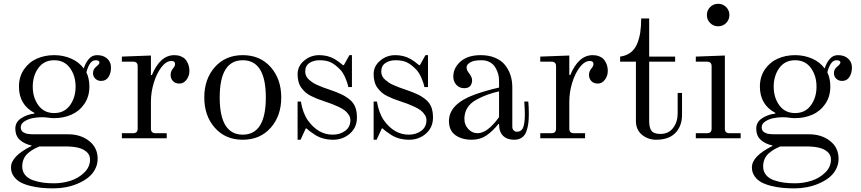

<svg xmlns="http://www.w3.org/2000/svg" viewBox="-20 -744 4632 1033"><path d="M39.1 156.7Q39.1 96.2 149.4 41.5V38.6Q111.8 30.8 87.2 9Q62.5 -12.7 62.5 -53.2Q62.5 -86.9 93.8 -107.7Q125 -128.4 165 -132.8V-136.7Q82 -180.7 82 -277.8Q82 -331.1 108.9 -370.4Q135.7 -409.7 178.2 -428.5Q220.7 -447.3 271.5 -447.3Q320.8 -447.3 363 -428.7Q405.3 -410.2 430.7 -375.5Q439.5 -404.8 457.3 -426Q475.1 -447.3 501.5 -447.3Q531.2 -447.3 549.8 -434.1Q577.1 -414.6 577.1 -380.4Q577.1 -350.1 563.5 -329.3Q549.8 -308.6 524.4 -308.6Q505.4 -308.6 492.9 -320.6Q480.5 -332.5 480.5 -350.1Q480.5 -372.1 498 -385.7Q515.1 -398.9 515.1 -407.7Q515.1 -419.9 493.7 -419.9Q461.9 -419.9 444.8 -355Q460.9 -321.8 460.9 -277.8Q460.9 -224.6 434.1 -185.3Q407.2 -146 364.7 -127.2Q322.3 -108.4 271.5 -108.4Q253.9 -108.4 238.8 -110.8Q223.6 -113.3 204.6 -113.3Q179.7 -113.3 155.3 -108.4Q130.9 -103.5 111.3 -90.8Q91.8 -78.1 91.8 -59.6Q91.8 -50.3 95 -43.5Q98.1 -36.6 105 -32.7Q111.8 -28.8 117.9 -26.4Q124 -23.9 135 -22.9Q146 -22 152.1 -21.7Q158.2 -21.5 169.9 -21.5H347.2Q413.6 -21.5 459.5 14.4Q505.4 50.3 505.4 110.4Q505.4 141.1 491 167.7Q476.6 194.3 452.6 212.6Q428.7 231 397.7 244.1Q366.7 257.3 333.7 263.4Q300.8 269.5 268.1 269.5Q235.4 269.5 205.8 266.8Q176.3 264.2 144.8 256.6Q113.3 249 90.8 237.1Q68.4 225.1 53.7 204.3Q39.1 183.6 39.1 156.7ZM99.6 151.9Q99.6 178.7 115.2 197.5Q130.9 216.3 157.5 225.6Q184.1 234.9 211.4 238.5Q238.8 242.2 270.5 242.2Q316.4 242.2 359.4 228.5Q402.3 214.8 433.3 184.6Q464.4 154.3 464.4 114.3Q464.4 88.9 445.6 72.8Q426.8 56.6 398.7 50.3Q370.6 43.9 333 43.9H191.9Q173.3 51.8 159.9 59.3Q146.5 66.9 131.3 79.6Q116.2 92.3 107.9 110.6Q99.6 128.9 99.6 151.9ZM186.5 -378.2Q156.2 -336.4 156.2 -277.8Q156.2 -219.2 186.5 -177.5Q216.8 -135.7 271.5 -135.7Q326.2 -135.7 356.4 -177.5Q386.7 -219.2 386.7 -277.8Q386.7 -336.4 356.4 -378.2Q326.2 -419.9 271.5 -419.9Q216.8 -419.9 186.5 -378.2Z M635.7 0V-27.3H696.3Q720.7 -27.3 720.7 -51.8V-387.7Q720.7 -412.1 696.3 -412.1H635.7V-439.5L792 -445.3V-341.3L796.9 -339.4Q841.3 -447.3 918 -447.3Q937.5 -447.3 952.6 -441.2Q967.8 -435.1 976.3 -425.8Q984.9 -416.5 990.2 -404.3Q995.6 -392.1 997.3 -381.8Q999 -371.6 999 -361.3Q999 -335.9 983.6 -315.2Q968.3 -294.4 945.3 -294.4Q922.9 -294.4 910.4 -307.9Q897.9 -321.3 897.9 -341.3Q897.9 -359.9 911.1 -376Q921.9 -388.2 921.9 -399.9Q921.9 -416 902.3 -416Q874.5 -416 848.6 -382.6Q822.8 -349.1 807.4 -298.3Q792 -247.6 792 -197.3V-51.8Q792 -27.3 816.4 -27.3H877V0Z M1136 -56.4Q1079.1 -120.6 1079.1 -219.7Q1079.1 -318.8 1136 -383.1Q1192.9 -447.3 1286.1 -447.3Q1379.4 -447.3 1436.3 -383.1Q1493.2 -318.8 1493.2 -219.7Q1493.2 -120.6 1436.3 -56.4Q1379.4 7.8 1286.1 7.8Q1192.9 7.8 1136 -56.4ZM1286.1 -419.9Q1162.1 -419.9 1162.1 -219.7Q1162.1 -19.5 1286.1 -19.5Q1410.2 -19.5 1410.2 -219.7Q1410.2 -419.9 1286.1 -419.9Z M1581.1 7.8V-197.8H1598.6Q1609.9 -133.8 1636.2 -96.7Q1691.4 -19.5 1770 -19.5Q1809.6 -19.5 1837.4 -40.3Q1865.2 -61 1865.2 -97.7Q1865.2 -112.8 1856.2 -126.5Q1847.2 -140.1 1835 -149.7Q1822.8 -159.2 1801.5 -169.2Q1780.3 -179.2 1764.6 -185.1Q1749 -190.9 1724.1 -199.2Q1701.7 -206.5 1687 -212.4Q1672.4 -218.3 1654.1 -227.3Q1635.7 -236.3 1624 -246.8Q1612.3 -257.3 1601.8 -271.2Q1591.3 -285.2 1586.2 -303.7Q1581.1 -322.3 1581.1 -344.7Q1581.1 -388.2 1616.2 -417.7Q1651.4 -447.3 1697.3 -447.3Q1743.7 -447.3 1780.3 -426.3Q1802.7 -413.1 1825.2 -393.6H1830.1L1859.9 -447.3H1873.5V-275.4H1854Q1850.1 -297.9 1837.9 -325.4Q1825.7 -353 1812 -367.7Q1785.6 -395.5 1761.5 -407.7Q1737.3 -419.9 1699.2 -419.9Q1666.5 -419.9 1644.3 -404.8Q1622.1 -389.6 1622.1 -358.9Q1622.1 -346.2 1627.2 -335.2Q1632.3 -324.2 1643.1 -314.9Q1653.8 -305.7 1664.1 -298.8Q1674.3 -292 1691.7 -284.7Q1709 -277.3 1720 -273.2Q1731 -269 1750 -262.7Q1791.5 -248.5 1816.4 -236.8Q1841.3 -225.1 1862.1 -207.8Q1882.8 -190.4 1891.6 -167.2Q1900.4 -144 1900.4 -111.3Q1900.4 -58.6 1862.8 -25.4Q1825.2 7.8 1772 7.8Q1717.8 7.8 1677.2 -17.1Q1645.5 -37.1 1629.9 -52.7H1625L1597.2 7.8Z M1990.2 7.8V-197.8H2007.8Q2019 -133.8 2045.4 -96.7Q2100.6 -19.5 2179.2 -19.5Q2218.8 -19.5 2246.6 -40.3Q2274.4 -61 2274.4 -97.7Q2274.4 -112.8 2265.4 -126.5Q2256.3 -140.1 2244.1 -149.7Q2231.9 -159.2 2210.7 -169.2Q2189.5 -179.2 2173.8 -185.1Q2158.2 -190.9 2133.3 -199.2Q2110.8 -206.5 2096.2 -212.4Q2081.5 -218.3 2063.2 -227.3Q2044.9 -236.3 2033.2 -246.8Q2021.5 -257.3 2011 -271.2Q2000.5 -285.2 1995.4 -303.7Q1990.2 -322.3 1990.2 -344.7Q1990.2 -388.2 2025.4 -417.7Q2060.5 -447.3 2106.4 -447.3Q2152.8 -447.3 2189.5 -426.3Q2211.9 -413.1 2234.4 -393.6H2239.3L2269 -447.3H2282.7V-275.4H2263.2Q2259.3 -297.9 2247.1 -325.4Q2234.9 -353 2221.2 -367.7Q2194.8 -395.5 2170.7 -407.7Q2146.5 -419.9 2108.4 -419.9Q2075.7 -419.9 2053.5 -404.8Q2031.2 -389.6 2031.2 -358.9Q2031.2 -346.2 2036.4 -335.2Q2041.5 -324.2 2052.2 -314.9Q2063 -305.7 2073.2 -298.8Q2083.5 -292 2100.8 -284.7Q2118.2 -277.3 2129.2 -273.2Q2140.1 -269 2159.2 -262.7Q2200.7 -248.5 2225.6 -236.8Q2250.5 -225.1 2271.2 -207.8Q2292 -190.4 2300.8 -167.2Q2309.6 -144 2309.6 -111.3Q2309.6 -58.6 2272 -25.4Q2234.4 7.8 2181.2 7.8Q2127 7.8 2086.4 -17.1Q2054.7 -37.1 2039.1 -52.7H2034.2L2006.3 7.8Z M2395.5 -92.8Q2395.5 -184.1 2531.7 -234.4Q2593.3 -256.8 2665 -272.9V-310.5Q2665 -328.1 2660.2 -345.9Q2655.3 -363.8 2645 -381.1Q2634.8 -398.4 2615.7 -409.2Q2596.7 -419.9 2571.3 -419.9Q2532.2 -419.9 2515.1 -411.1Q2490.2 -398.4 2490.2 -381.8Q2490.2 -367.2 2502 -352.1Q2520 -330.1 2520 -312Q2520 -294.4 2510.3 -282Q2500.5 -269.5 2477.5 -269.5Q2451.7 -269.5 2435.3 -287.6Q2418.9 -305.7 2418.9 -332Q2418.9 -378.9 2458 -413.1Q2497.1 -447.3 2566.4 -447.3Q2609.9 -447.3 2643.3 -433.3Q2676.8 -419.4 2696.5 -395Q2716.3 -370.6 2726.3 -340.3Q2736.3 -310.1 2736.3 -274.4V-62Q2736.3 -49.3 2743.9 -42.2Q2751.5 -35.2 2759.8 -35.2Q2773.9 -35.2 2783.2 -42.2Q2792.5 -49.3 2796.6 -64Q2800.8 -78.6 2802.2 -93.8Q2803.7 -108.9 2803.7 -131.3Q2803.7 -153.8 2800.8 -197.8H2822.3Q2825.2 -168 2825.2 -131.3Q2825.2 -102.1 2822.5 -80.8Q2819.8 -59.6 2812.3 -37.6Q2804.7 -15.6 2788.1 -3.9Q2771.5 7.8 2746.1 7.8Q2708.5 7.8 2686.8 -13.2Q2665 -34.2 2665 -76.2L2662.1 -77.6Q2631.3 -38.6 2597.4 -15.4Q2563.5 7.8 2518.6 7.8Q2464.4 7.8 2429.9 -17.1Q2395.5 -42 2395.5 -92.8ZM2478.5 -103.5Q2478.5 -72.8 2499.3 -50Q2520 -27.3 2549.8 -27.3Q2602.5 -27.3 2665 -113.8V-252.4Q2597.2 -237.8 2542 -207Q2478.5 -171.4 2478.5 -103.5Z M2886.7 0V-27.3H2947.3Q2971.7 -27.3 2971.7 -51.8V-387.7Q2971.7 -412.1 2947.3 -412.1H2886.7V-439.5L3043 -445.3V-341.3L3047.9 -339.4Q3092.3 -447.3 3168.9 -447.3Q3188.5 -447.3 3203.6 -441.2Q3218.8 -435.1 3227.3 -425.8Q3235.8 -416.5 3241.2 -404.3Q3246.6 -392.1 3248.3 -381.8Q3250 -371.6 3250 -361.3Q3250 -335.9 3234.6 -315.2Q3219.2 -294.4 3196.3 -294.4Q3173.8 -294.4 3161.4 -307.9Q3148.9 -321.3 3148.9 -341.3Q3148.9 -359.9 3162.1 -376Q3172.9 -388.2 3172.9 -399.9Q3172.9 -416 3153.3 -416Q3125.5 -416 3099.6 -382.6Q3073.7 -349.1 3058.3 -298.3Q3043 -247.6 3043 -197.3V-51.8Q3043 -27.3 3067.4 -27.3H3127.9V0Z M3316.4 -412.1V-439.5Q3349.1 -443.8 3372.1 -460.9Q3395 -478 3407.2 -506.8Q3419.4 -535.6 3424.6 -568.8Q3429.7 -602.1 3429.7 -644.5H3472.7V-439.5H3612.3V-412.1H3472.7V-92.8Q3472.7 -57.1 3485.1 -40.3Q3497.6 -23.4 3533.2 -23.4Q3576.7 -23.4 3601.3 -55.4Q3626 -87.4 3626 -134.3V-244.1H3649.4V-126Q3649.4 -66.4 3614.3 -29.3Q3579.1 7.8 3509.8 7.8Q3466.3 7.8 3433.8 -19Q3401.4 -45.9 3401.4 -92.8V-412.1Z M3723.6 0V-27.3H3784.2Q3808.6 -27.3 3808.6 -51.8V-387.7Q3808.6 -412.1 3784.2 -412.1H3723.6V-439.5L3879.9 -445.3V-51.8Q3879.9 -27.3 3904.3 -27.3H3964.8V0ZM3800.8 -620.1Q3783.2 -637.7 3783.2 -663.1Q3783.2 -688.5 3800.8 -706.1Q3818.4 -723.6 3843.8 -723.6Q3869.1 -723.6 3886.7 -706.1Q3904.3 -688.5 3904.3 -663.1Q3904.3 -637.7 3886.7 -620.1Q3869.1 -602.5 3843.8 -602.5Q3818.4 -602.5 3800.8 -620.1Z M4025.4 156.7Q4025.4 96.2 4135.7 41.5V38.6Q4098.1 30.8 4073.5 9Q4048.8 -12.7 4048.8 -53.2Q4048.8 -86.9 4080.1 -107.7Q4111.3 -128.4 4151.4 -132.8V-136.7Q4068.4 -180.7 4068.4 -277.8Q4068.4 -331.1 4095.2 -370.4Q4122.1 -409.7 4164.6 -428.5Q4207 -447.3 4257.8 -447.3Q4307.1 -447.3 4349.4 -428.7Q4391.6 -410.2 4417 -375.5Q4425.8 -404.8 4443.6 -426Q4461.4 -447.3 4487.8 -447.3Q4517.6 -447.3 4536.1 -434.1Q4563.5 -414.6 4563.5 -380.4Q4563.5 -350.1 4549.8 -329.3Q4536.1 -308.6 4510.7 -308.6Q4491.7 -308.6 4479.2 -320.6Q4466.8 -332.5 4466.8 -350.1Q4466.8 -372.1 4484.4 -385.7Q4501.5 -398.9 4501.5 -407.7Q4501.5 -419.9 4480 -419.9Q4448.2 -419.9 4431.2 -355Q4447.3 -321.8 4447.3 -277.8Q4447.3 -224.6 4420.4 -185.3Q4393.6 -146 4351.1 -127.2Q4308.6 -108.4 4257.8 -108.4Q4240.2 -108.4 4225.1 -110.8Q4210 -113.3 4190.9 -113.3Q4166 -113.3 4141.6 -108.4Q4117.2 -103.5 4097.7 -90.8Q4078.1 -78.1 4078.1 -59.6Q4078.1 -50.3 4081.3 -43.5Q4084.5 -36.6 4091.3 -32.7Q4098.1 -28.8 4104.2 -26.4Q4110.4 -23.9 4121.3 -22.9Q4132.3 -22 4138.4 -21.7Q4144.5 -21.5 4156.2 -21.5H4333.5Q4399.9 -21.5 4445.8 14.4Q4491.7 50.3 4491.7 110.4Q4491.7 141.1 4477.3 167.7Q4462.9 194.3 4439 212.6Q4415 231 4384 244.1Q4353 257.3 4320.1 263.4Q4287.1 269.5 4254.4 269.5Q4221.7 269.5 4192.1 266.8Q4162.6 264.2 4131.1 256.6Q4099.6 249 4077.1 237.1Q4054.7 225.1 4040 204.3Q4025.4 183.6 4025.4 156.7ZM4085.9 151.9Q4085.9 178.7 4101.6 197.5Q4117.2 216.3 4143.8 225.6Q4170.4 234.9 4197.8 238.5Q4225.1 242.2 4256.8 242.2Q4302.7 242.2 4345.7 228.5Q4388.7 214.8 4419.7 184.6Q4450.7 154.3 4450.7 114.3Q4450.7 88.9 4431.9 72.8Q4413.1 56.6 4385 50.3Q4356.9 43.9 4319.3 43.9H4178.2Q4159.7 51.8 4146.2 59.3Q4132.8 66.9 4117.7 79.6Q4102.5 92.3 4094.2 110.6Q4085.9 128.9 4085.9 151.9ZM4172.9 -378.2Q4142.6 -336.4 4142.6 -277.8Q4142.6 -219.2 4172.9 -177.5Q4203.1 -135.7 4257.8 -135.7Q4312.5 -135.7 4342.8 -177.5Q4373 -219.2 4373 -277.8Q4373 -336.4 4342.8 -378.2Q4312.5 -419.9 4257.8 -419.9Q4203.1 -419.9 4172.9 -378.2Z"/></svg>

Font: Theano Modern
Style: Regular
Weight: 400
Designer: Alexey Kryukov
Version: Version 2.00